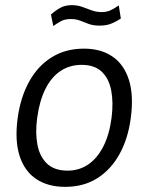

<svg xmlns="http://www.w3.org/2000/svg" viewBox="-20 -716 577 746"><path d="M233 10Q166.5 10 121 -20.2Q75.5 -50.5 56.2 -110Q37 -169.5 48.5 -256.5Q59.5 -337.5 93 -398.5Q126.5 -459.5 180.5 -493.2Q234.5 -527 306 -527Q372.5 -527 417.2 -496.2Q462 -465.5 481 -405.2Q500 -345 488 -256.5Q477.5 -177.5 444.5 -117.5Q411.5 -57.5 358.5 -23.8Q305.5 10 233 10ZM242.5 -53Q287.5 -53 322.8 -77Q358 -101 381.5 -147Q405 -193 413.5 -258.5Q421 -317.5 412.2 -364Q403.5 -410.5 375.5 -437.2Q347.5 -464 297 -464Q251 -464 215.2 -440.2Q179.5 -416.5 156.5 -370.5Q133.5 -324.5 124.5 -258.5Q116.5 -199.5 125.5 -153.2Q134.5 -107 163 -80Q191.5 -53 242.5 -53ZM187 -615 178 -659.5Q196 -675.5 214.5 -685.8Q233 -696 259 -696Q281 -696 299.5 -689.2Q318 -682.5 336.2 -675.8Q354.5 -669 375 -669Q395.5 -669 411 -676.8Q426.5 -684.5 441.5 -695L449.5 -644Q436.5 -635 416.2 -625.8Q396 -616.5 367 -616.5Q342.5 -616.5 325.2 -622.8Q308 -629 292 -635.5Q276 -642 255.5 -642Q232 -642 217 -633.8Q202 -625.5 187 -615Z"/></svg>

Font: Public Sans Thin Light
Style: Italic
Weight: 300
Italic angle: -8°
Version: Version 2.001